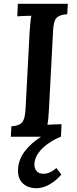

<svg xmlns="http://www.w3.org/2000/svg" viewBox="-20 -720 407 1011"><path d="M337 -700 334 -645Q294 -643 277.5 -625.5Q261 -608 259 -549L238 -149Q235 -91 230 -63Q247 -64 269 -65Q291 -66 304 -66L301 0H37L40 -55Q81 -57 97 -76.5Q113 -96 115 -154L136 -553Q138 -578 140 -601Q142 -624 145 -637Q128 -637 106 -636Q84 -635 71 -634L74 -700ZM172 271Q126 271 99 244.5Q72 218 75 169Q78 119 111 76Q144 33 195.5 0.5Q247 -32 303 -50L300 0Q265 14 233.5 36Q202 58 182 86Q162 114 161 145Q161 167 173 181Q185 195 209 195Q242 195 277 165L303 199Q277 230 242 250.5Q207 271 172 271Z"/></svg>

Font: Lora SemiBold
Style: Italic
Weight: 600
Italic angle: -3°
Designer: Olga Karpushina, Alexei Vanyashin (Cyrillic)
Foundry: Cyreal
Version: Version 3.011; ttfautohint (v1.8.4.7-5d5b)